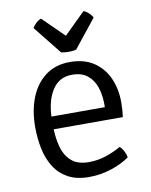

<svg xmlns="http://www.w3.org/2000/svg" viewBox="-82 -774 667 847"><g transform="rotate(-10 251.0 -350.5)"><path d="M97 -222.5V-279.5H370V-293.5Q370 -335 358.2 -369.5Q346.5 -404 320.5 -424.8Q294.5 -445.5 252 -445.5Q192.5 -445.5 161.5 -395.2Q130.5 -345 130.5 -263V-239.5Q130.5 -185.5 142.2 -143.2Q154 -101 182 -77Q210 -53 259 -53Q299 -53 335.2 -65Q371.5 -77 404 -95.5Q414.5 -86 422 -71Q429.5 -56 431 -44Q396.5 -19.5 348.5 -3.8Q300.5 12 249 12Q193 12 155 -8.8Q117 -29.5 94.2 -65.8Q71.5 -102 61.8 -148.2Q52 -194.5 52 -246Q52 -320 75.2 -378Q98.5 -436 143.2 -469.2Q188 -502.5 252 -502.5Q316 -502.5 359 -473.8Q402 -445 423.5 -396.5Q445 -348 445 -289Q445 -270 444 -255.5Q443 -241 440.5 -222.5ZM221.5 -551.5 121 -677.5Q127.5 -690 138.8 -700Q150 -710 160.5 -713L255.5 -619.5L350.5 -713Q361 -710 372.2 -700Q383.5 -690 390 -677.5L289.5 -551.5Q282.5 -549.5 273.5 -548.5Q264.5 -547.5 255.5 -547.5Q246.5 -547.5 237.5 -548.5Q228.5 -549.5 221.5 -551.5Z"/></g></svg>

Font: Signika
Style: Regular
Weight: 300
Designer: Anna Giedry
Foundry: Anna Giedry
Version: Version 2.000